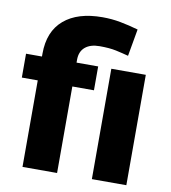

<svg xmlns="http://www.w3.org/2000/svg" viewBox="-84 -833 805 905"><g transform="rotate(10 318.0 -380.0)"><path d="M250 0H84.5V-414.1H8.3V-528.3H84.5V-542Q84.5 -648.4 149.9 -704.3Q215.3 -760.3 334 -760.3Q378.9 -760.3 420.4 -752.4Q461.9 -744.6 506.3 -731.9L483.4 -602.1Q454.6 -609.9 423.1 -616.7Q391.6 -623.5 344.2 -623.5Q299.8 -623.5 274.9 -602.5Q250 -581.5 250 -542V-528.3H353.5V-414.1H250ZM581.5 -528.3V0H416.5V-528.3Z"/></g></svg>

Font: Vazirmatn UI FD Black
Style: Regular
Weight: 900
Designer: Saber Rastikerdar
Foundry: Saber Rastikerdar
Version: Version 33.003